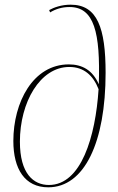

<svg xmlns="http://www.w3.org/2000/svg" viewBox="-20 -790 504 820"><path d="M186 10C341 10 431 -183 431 -479C431 -670 396 -770 282 -770C242 -770 210 -758 190 -747L194 -737C217 -751 244 -760 277 -760C382 -760 409 -652 402 -430C375 -492 329 -515 274 -515C121 -515 37 -353 37 -188C37 -68 86 10 186 10ZM189 0C123 0 65 -48 65 -185C65 -353 151 -504 276 -504C338 -504 378 -468 401 -409C388 -207 327 0 189 0Z"/></svg>

Font: Noto Serif Display Condensed Thin
Style: Italic
Weight: 100
Width: 3
Italic angle: -12°
Designer: Monotype Design Team
Foundry: Monotype Imaging Inc.
Version: Version 2.009